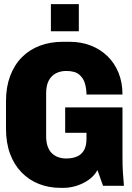

<svg xmlns="http://www.w3.org/2000/svg" viewBox="-20 -898 640 928"><path d="M273 10Q216 10 168 -9Q120 -28 84 -65Q48 -102 28.5 -155Q9 -208 9 -276V-410Q9 -477 29 -530.5Q49 -584 85.5 -621Q122 -658 172.5 -677Q223 -696 284 -696H316Q372 -696 418.5 -678Q465 -660 499.5 -626.5Q534 -593 553 -546Q572 -499 572 -441H398Q398 -467 391 -493Q384 -519 363.5 -537Q343 -555 300 -555Q272 -555 250 -543.5Q228 -532 215.5 -508.5Q203 -485 203 -446V-241Q203 -212 210 -191.5Q217 -171 230 -158Q243 -145 261 -138.5Q279 -132 300 -132Q329 -132 351 -141Q373 -150 385.5 -171Q398 -192 398 -228V-256H295V-379H572V-141Q572 -96 574 -65.5Q576 -35 579 0H478L451 -76Q430 -37 383 -13.5Q336 10 285 10ZM226 -747V-878H361V-747Z"/></svg>

Font: Chivo Mono Medium ExtraBold
Style: Regular
Weight: 800
Monospace: yes
Version: Version 1.008